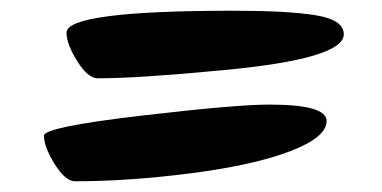

<svg xmlns="http://www.w3.org/2000/svg" viewBox="-20 -508 712 358"><path d="M482 -313Q589 -313 589 -282.5Q589 -252 521 -226Q453 -200 336.5 -185Q220 -170 120 -170Q102 -170 82 -202Q62 -234 62 -255Q62 -271 240.5 -292Q419 -313 482 -313ZM416 -488Q517 -488 569 -479.5Q621 -471 621 -444Q621 -398 394 -377Q238 -362 162 -362Q144 -362 124 -394Q104 -426 104 -447Q104 -488 416 -488Z"/></svg>

Font: Kalam
Style: Bold
Weight: 700
Version: Version 2.001;PS 1.0;hotconv 1.0.79;makeotf.lib2.5.61930; tt